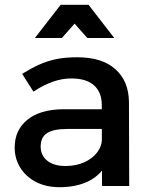

<svg xmlns="http://www.w3.org/2000/svg" viewBox="-20 -773 626 798"><path d="M259 -237Q203 -237 176 -220Q149 -203 149 -164Q149 -127 176.5 -105Q204 -83 252 -83Q295 -83 329 -98Q363 -113 383 -138.5Q403 -164 404 -196L426 -99Q401 -47 350 -21Q299 5 228 5Q171 5 129 -17Q87 -39 64 -76.5Q41 -114 41 -160Q41 -232 93.5 -275Q146 -318 242 -319H418V-237ZM403 -337Q403 -389 371 -418Q339 -447 276 -447Q238 -447 198.5 -433Q159 -419 119 -392L72 -466Q109 -489 142 -504Q175 -519 212.5 -527Q250 -535 301 -535Q404 -535 459.5 -485.5Q515 -436 516 -349L517 0H404ZM232 -753H348L455 -615H343L256 -713H324L237 -615H125Z"/></svg>

Font: Alexandria
Style: Regular
Weight: 400
Designer: Mohamed Gaber
Foundry: Kief Type Foundry
Version: Version 5.100